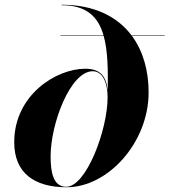

<svg xmlns="http://www.w3.org/2000/svg" viewBox="-20 -780 715 810"><path d="M235 -630V-628H417.5C434.5 -567 436 -488 434.5 -399C427.5 -460.5 402 -490 339 -490C218 -490 40 -380 40 -180C40 -50 125 10 261 10C437 10 607 -180 607 -390C607 -481.5 584 -564 537 -628H675V-630H535.5C475.5 -710 377.5 -760 240 -760V-758C345 -758 394.5 -709.5 417 -630ZM193.5 -120C193.5 -259 277 -479.5 371 -479.5C416 -479.5 434 -425 434 -370C434 -231 343.5 8 259.5 8C205.5 8 193.5 -51 193.5 -120Z"/></svg>

Font: Bodoni* 96pt
Style: Bold Italic
Weight: 700
Italic angle: -13°
Version: Version 2.3